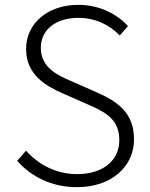

<svg xmlns="http://www.w3.org/2000/svg" viewBox="-20 -762 620 795"><path d="M299 13C442 13 535 -73 535 -185C535 -296 465 -342 382 -379L273 -427C220 -450 149 -481 149 -564C149 -639 211 -688 304 -688C376 -688 433 -659 476 -615L510 -654C464 -704 392 -742 304 -742C180 -742 88 -667 88 -559C88 -452 171 -406 236 -377L345 -329C417 -297 474 -269 474 -181C474 -98 407 -41 299 -41C216 -41 141 -78 88 -138L51 -96C109 -31 193 13 299 13Z"/></svg>

Font: Noto Sans CJK JP Light
Style: Regular
Weight: 300
Designer: Ryoko NISHIZUKA (kana & ideographs); Paul D. Hunt (Latin, Greek & Cyrillic); Wenlong ZHANG (bopomofo); Sandoll Communica
Foundry: Adobe Systems Incorporated
Version: Version 1.004;PS 1.004;hotconv 1.0.82;makeotf.lib2.5.63406